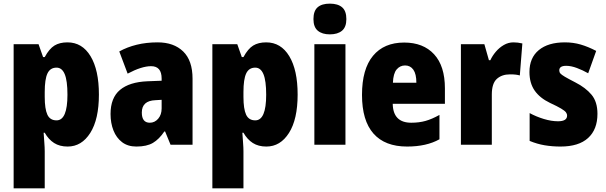

<svg xmlns="http://www.w3.org/2000/svg" viewBox="-20 -847 3334 1056"><path d="M351 -614Q432 -614 478 -538Q524 -462 524 -327Q524 -191 476.5 -116Q429 -41 352 -41Q308 -41 277.5 -60.5Q247 -80 226 -117H220Q222 -85 224 -60Q226 -35 226 -15V189H55V-604H192L217 -533H226Q251 -579 279.5 -596.5Q308 -614 351 -614ZM291 -475Q256 -475 241 -443Q226 -411 226 -341V-314Q226 -248 240.5 -216.5Q255 -185 291 -185Q351 -185 351 -326Q351 -403 336 -439Q321 -475 291 -475Z M847 -614Q936 -614 987.5 -564Q1039 -514 1039 -414V-51H918L888 -124H884Q855 -81 821 -61Q787 -41 730 -41Q683 -41 651.5 -65Q620 -89 604 -129.5Q588 -170 588 -220Q588 -309 640 -352.5Q692 -396 791 -400L869 -403V-415Q869 -483 811 -483Q759 -483 682 -442L636 -564Q679 -588 732 -601Q785 -614 847 -614ZM835 -296Q760 -293 760 -228Q760 -172 804 -172Q831 -172 850 -194Q869 -216 869 -251V-298Z M1444 -614Q1525 -614 1571 -538Q1617 -462 1617 -327Q1617 -191 1569.5 -116Q1522 -41 1445 -41Q1401 -41 1370.5 -60.5Q1340 -80 1319 -117H1313Q1315 -85 1317 -60Q1319 -35 1319 -15V189H1148V-604H1285L1310 -533H1319Q1344 -579 1372.5 -596.5Q1401 -614 1444 -614ZM1384 -475Q1349 -475 1334 -443Q1319 -411 1319 -341V-314Q1319 -248 1333.5 -216.5Q1348 -185 1384 -185Q1444 -185 1444 -326Q1444 -403 1429 -439Q1414 -475 1384 -475Z M1794 -827Q1838 -827 1861.5 -807Q1885 -787 1885 -742Q1885 -698 1861 -678Q1837 -658 1794 -658Q1752 -658 1728 -678Q1704 -698 1704 -742Q1704 -787 1727 -807Q1750 -827 1794 -827ZM1880 -604V-51H1709V-604Z M2203 -613Q2308 -613 2367.5 -548.5Q2427 -484 2427 -361V-276H2140Q2142 -172 2242 -172Q2285 -172 2320.5 -182Q2356 -192 2397 -215V-81Q2326 -41 2219 -41Q2097 -41 2034 -112.5Q1971 -184 1971 -325Q1971 -467 2031.5 -540Q2092 -613 2203 -613ZM2208 -487Q2180 -487 2161.5 -465Q2143 -443 2141 -392H2270Q2270 -440 2253.5 -463.5Q2237 -487 2208 -487Z M2804 -614Q2828 -614 2853 -608L2839 -432Q2829 -435 2816.5 -436.5Q2804 -438 2785 -438Q2740 -438 2712.5 -413Q2685 -388 2685 -327V-51H2515V-604H2644L2669 -516H2677Q2688 -540 2707 -562.5Q2726 -585 2751 -599.5Q2776 -614 2804 -614Z M3266 -221Q3266 -135 3214.5 -88Q3163 -41 3063 -41Q3017 -41 2975.5 -48Q2934 -55 2893 -72V-225Q2930 -205 2971.5 -192.5Q3013 -180 3049 -180Q3099 -180 3099 -211Q3099 -221 3092.5 -229.5Q3086 -238 3066 -250Q3046 -262 3005 -281Q2949 -308 2920.5 -349Q2892 -390 2892 -451Q2892 -529 2943.5 -571.5Q2995 -614 3087 -614Q3133 -614 3174 -602Q3215 -590 3259 -567L3215 -444Q3185 -461 3153 -473Q3121 -485 3094 -485Q3056 -485 3056 -460Q3056 -450 3062 -443Q3068 -436 3086.5 -425Q3105 -414 3144 -394Q3201 -365 3233.5 -326Q3266 -287 3266 -221Z"/></svg>

Font: Noto Sans Tamil UI Condensed Black
Style: Regular
Weight: 900
Width: 3
Designer: Jelle Bosma - Monotype Design Team
Foundry: Monotype Imaging Inc.
Version: Version 2.004; ttfautohint (v1.8.4.7-5d5b)